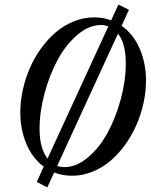

<svg xmlns="http://www.w3.org/2000/svg" viewBox="-20 -752 656 836"><path d="M186 64 140.1 40 170.4 -26.4Q121.6 -62.5 95 -125Q68.4 -187.5 68.4 -262.2Q68.4 -310.5 79.3 -360.4Q90.3 -410.2 110.1 -455.8Q129.9 -501.5 159.2 -541.7Q188.5 -582 223.4 -611.8Q258.3 -641.6 301.3 -658.9Q344.2 -676.3 389.6 -676.3Q429.7 -676.3 463.9 -663.6L495.6 -731.9L541.5 -709.5L509.3 -639.6Q560.1 -604.5 587.9 -540.8Q615.7 -477.1 615.7 -400.9Q615.7 -352.5 604.7 -302.7Q593.8 -252.9 573.7 -207.3Q553.7 -161.6 524.4 -121.1Q495.1 -80.6 460.2 -51Q425.3 -21.5 382.3 -4.2Q339.4 13.2 294.4 13.2Q251.5 13.2 215.8 -1ZM152.3 -190.9Q152.3 -106 187 -61.5L451.7 -637.2Q436 -643.1 419.4 -643.1Q367.7 -643.1 317.6 -600.8Q267.6 -558.6 231.9 -493.2Q196.3 -427.7 174.3 -346.9Q152.3 -266.1 152.3 -190.9ZM261.2 -24.4Q313 -24.4 363 -66.7Q413.1 -108.9 448.5 -174.1Q483.9 -239.3 505.9 -320.1Q527.8 -400.9 527.8 -476.1Q527.8 -562.5 493.7 -605.5L229 -29.8Q243.2 -24.4 261.2 -24.4Z"/></svg>

Font: Elstob Medium
Style: Italic
Weight: 500
Italic angle: -20°
Designer: Peter S. Baker
Version: Version 1.015